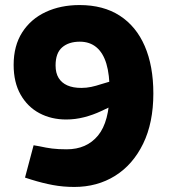

<svg xmlns="http://www.w3.org/2000/svg" viewBox="-20 -730 677 760"><path d="M295 -710Q389 -710 454 -668Q519 -626 553 -547.5Q587 -469 587 -360Q587 -244 546.5 -161Q506 -78 435.5 -34Q365 10 274 10Q230 10 189.5 2.5Q149 -5 104 -19L79 -27L113 -155L136 -151Q163 -145 186.5 -142Q210 -139 244 -139Q323 -139 368 -193.5Q413 -248 414 -367Q414 -435 401 -478Q388 -521 361.5 -543Q335 -565 296 -565Q252 -565 226 -542.5Q200 -520 200 -471Q200 -441 212 -421.5Q224 -402 246.5 -392Q269 -382 302 -382Q322 -382 341 -386Q360 -390 381 -397L428 -411L439 -318L380 -290Q348 -275 313 -266Q278 -257 242 -257Q183 -257 136 -282Q89 -307 61.5 -355.5Q34 -404 34 -473Q34 -549 68 -602Q102 -655 161 -682.5Q220 -710 295 -710Z"/></svg>

Font: REM Medium
Style: Bold
Weight: 700
Version: Version 1.005;gftools[0.9.28]